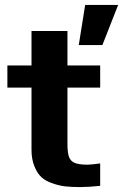

<svg xmlns="http://www.w3.org/2000/svg" viewBox="-20 -750 500 780"><path d="M326 -730H460L396 -567H300ZM194 -5Q166 -14 148.5 -30Q131 -46 120 -74Q108 -103 108 -141V-394H10V-484H108V-624H254V-484H387V-394H254V-166Q254 -131 260 -113.5Q266 -96 283 -88.5Q300 -81 335 -81Q349 -81 387 -86V5Q340 10 306 10Q269 10 244 7Q219 4 194 -5Z"/></svg>

Font: Play
Style: Bold
Weight: 700
Designer: Jonas Hecksher (Cyrillic expansion: Cyreal)
Foundry: Jonas Hecksher, Playtype, e-types AS
Version: Version 2.101; ttfautohint (v1.5.65-e2d9)